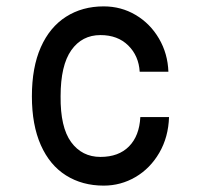

<svg xmlns="http://www.w3.org/2000/svg" viewBox="-20 -570 640 602"><path d="M305 -550Q360 -550 405.5 -523Q451 -496 478.5 -449Q506 -402 508 -345H418Q415 -395 382 -427.5Q349 -460 295 -460Q237 -460 203.5 -412.5Q170 -365 170 -268Q169 -171 203 -124.5Q237 -78 295 -78Q352 -78 384.5 -111Q417 -144 420 -203H510Q508 -140 479.5 -91Q451 -42 405 -15Q359 12 305 12Q238 12 187 -20Q136 -52 108 -115Q80 -178 80 -268Q80 -359 108 -422Q136 -485 187 -517.5Q238 -550 305 -550Z"/></svg>

Font: Fliege Mono Thin
Style: Regular
Weight: 100
Version: Version 0.020;Glyphs 3.3 (3306)